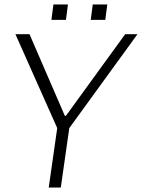

<svg xmlns="http://www.w3.org/2000/svg" viewBox="-20 -839 635 859"><path d="M219 -819 210 -750H275L284 -819ZM395 -819 386 -750H451L460 -819ZM290 -266 595 -686H540L275 -321H270L112 -686H49L236 -266L198 0H252Z"/></svg>

Font: Chivo Light
Style: Italic
Weight: 300
Italic angle: -8°
Designer: Hector Gatti
Foundry: Omnibus-Type
Version: Version 1.003;PS 001.003;hotconv 1.0.70;makeotf.lib2.5.58329